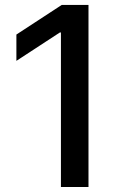

<svg xmlns="http://www.w3.org/2000/svg" viewBox="-20 -747 488 767"><path d="M333.5 -727.3H226.6L45.5 -609V-503.9L219.1 -617.2H223.4V0H333.5Z"/></svg>

Font: RED Number Medium
Style: Regular
Weight: 500
Designer: RED UED
Foundry: rsms
Version: Version 1.003;FEAKit 1.0